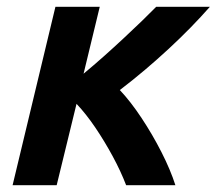

<svg xmlns="http://www.w3.org/2000/svg" viewBox="-20 -544 636 564"><path d="M17 0 142.8 -524H273L225.5 -327.5Q254.5 -351.5 284.9 -378.5Q315.2 -405.5 343.5 -431.9Q371.8 -458.2 396.5 -482.1Q421.2 -506 438.8 -524H596.5Q570.8 -494.8 540.4 -463.6Q510 -432.5 476 -401Q442 -369.5 406 -339Q370 -308.5 332 -279.5Q364 -245.5 396 -197.1Q428 -148.8 454.4 -96.9Q480.8 -45 495.2 0H350.5Q334.8 -41 311 -85Q287.2 -129 259.9 -169.4Q232.5 -209.8 204.8 -239L146.5 0Z"/></svg>

Font: Ubuntu Sans
Style: Italic
Weight: 400
Italic angle: -13.5°
Designer: Dalton Maag Ltd
Foundry: Dalton Maag Ltd
Version: Version 1.006